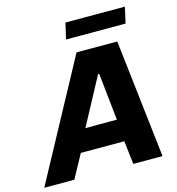

<svg xmlns="http://www.w3.org/2000/svg" viewBox="-167 -973 997 1079"><g transform="rotate(-15 331.5 -433.0)"><path d="M-43 0 329 -688H566L645 0H475L459 -136H206L132 0ZM267 -264H450L421 -538H414ZM291 -773 312 -866H658L637 -773Z"/></g></svg>

Font: Saira
Style: Bold Italic
Weight: 700
Italic angle: -12°
Designer: Hector Gatti with collaboration of the Omnibus-Type team
Foundry: Omnibus-Type
Version: Version 1.100; ttfautohint (v1.8.3)